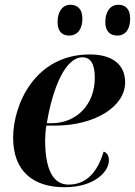

<svg xmlns="http://www.w3.org/2000/svg" viewBox="-20 -774 565 804"><path d="M472 -625C498 -625 525 -643 525 -697C525 -736 505 -754 476 -754C442 -754 421 -726 421 -681C421 -643 441 -625 472 -625ZM270 -625C297 -625 325 -643 325 -697C325 -736 304 -754 275 -754C242 -754 221 -726 221 -681C221 -643 240 -625 270 -625ZM250 10C378 10 436 -57 436 -102C436 -124 427 -135 414 -139C389 -57 345 -1 267 -1C204 -1 169 -61 169 -188C169 -203 171 -232 174 -248H210C378 -248 504 -328 504 -429C504 -505 449 -546 356 -546C126 -546 35 -336 35 -197C35 -57 119 10 250 10ZM196 -258H176C200 -404 253 -534 325 -534C358 -534 377 -509 377 -448C377 -337 301 -258 196 -258Z"/></svg>

Font: Noto Serif Display SemiBold
Style: Italic
Weight: 600
Italic angle: -12°
Designer: Monotype Design Team
Foundry: Monotype Imaging Inc.
Version: Version 2.009